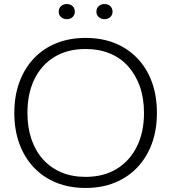

<svg xmlns="http://www.w3.org/2000/svg" viewBox="-20 -924 849 952"><path d="M404 8Q325 8 260 -18Q195 -44 148 -93.5Q101 -143 76 -211.5Q51 -280 51 -364Q51 -449 76.5 -517.5Q102 -586 148.5 -635Q195 -684 260 -710Q325 -736 404 -736Q485 -736 549.5 -710Q614 -684 661 -635Q708 -586 733 -517.5Q758 -449 758 -364Q758 -279 732.5 -210.5Q707 -142 660 -93Q613 -44 548.5 -18Q484 8 404 8ZM404 -47Q494 -47 558.5 -86.5Q623 -126 658.5 -197Q694 -268 694 -364Q694 -437 673.5 -495Q653 -553 615.5 -595Q578 -637 524.5 -659Q471 -681 404 -681Q315 -681 250.5 -642Q186 -603 151 -532Q116 -461 116 -364Q116 -292 136 -233.5Q156 -175 193.5 -133.5Q231 -92 284 -69.5Q337 -47 404 -47ZM498 -829Q481 -829 469.5 -839.5Q458 -850 458 -866Q458 -883 469.5 -893.5Q481 -904 498 -904Q516 -904 527 -893.5Q538 -883 538 -866Q538 -850 527 -839.5Q516 -829 498 -829ZM311 -829Q294 -829 282.5 -839.5Q271 -850 271 -866Q271 -883 282.5 -893.5Q294 -904 311 -904Q329 -904 340 -893.5Q351 -883 351 -866Q351 -850 340 -839.5Q329 -829 311 -829Z"/></svg>

Font: Mona Sans Light
Style: Regular
Weight: 300
Designer: Deni Anggara
Foundry: GitHub
Version: Version 2.000